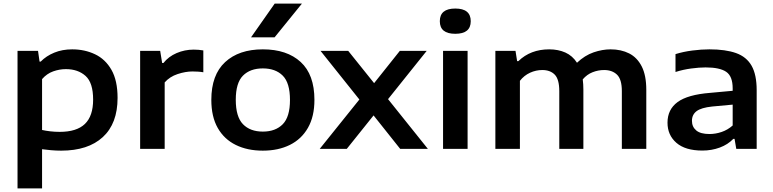

<svg xmlns="http://www.w3.org/2000/svg" viewBox="-20 -828 4300 1068"><path d="M77.5 220V-545H191.5L200 -485.5H206.5Q237.5 -517 282 -535.2Q326.5 -553.5 381.5 -553.5Q451 -553.5 508.5 -526.2Q566 -499 600 -439.5Q634 -380 634 -283.5Q634 -141 552 -65.5Q470 10 320 10Q291.5 10 264 7.5Q236.5 5 214 2V220ZM312 -94.5Q406.5 -94.5 452.2 -138.5Q498 -182.5 498 -274Q498 -368 455.8 -405.8Q413.5 -443.5 346.5 -443.5Q311 -443.5 275.8 -431Q240.5 -418.5 214 -388V-105Q234 -100.5 259.5 -97.5Q285 -94.5 312 -94.5Z M759.5 0V-545H871L882 -477.5H889Q917.5 -513.5 962.5 -532.8Q1007.5 -552 1057.5 -552Q1085.5 -552 1111 -547.5V-426Q1097 -428.5 1081.2 -429.5Q1065.5 -430.5 1050.5 -430.5Q1012 -430.5 968 -416Q924 -401.5 896 -369.5V0Z M1442 10Q1356 10 1291.5 -21.8Q1227 -53.5 1191.2 -116.2Q1155.5 -179 1155.5 -272.5Q1155.5 -411.5 1232.2 -482.5Q1309 -553.5 1442 -553.5Q1576 -553.5 1652.5 -483.2Q1729 -413 1729 -272.5Q1729 -180 1693 -117Q1657 -54 1592.5 -22Q1528 10 1442 10ZM1442 -96Q1512.5 -96 1552.8 -137Q1593 -178 1593 -272Q1593 -367 1552.8 -407.2Q1512.5 -447.5 1442 -447.5Q1371.5 -447.5 1331.5 -407.2Q1291.5 -367 1291.5 -273Q1291.5 -178.5 1331.5 -137.2Q1371.5 -96 1442 -96ZM1376.5 -620.5 1508 -808H1659.5L1507.5 -620.5Z M1758.5 0 1979 -274.5 1763 -545H1917L2061 -365.5L2204 -545H2353.5L2138.5 -276.5L2360 0H2206L2058 -186L1909 0Z M2444.5 0V-545H2581V0ZM2512.5 -640Q2426.5 -640 2426.5 -710Q2426.5 -780.5 2512.5 -780.5Q2598.5 -780.5 2598.5 -710Q2598.5 -640 2512.5 -640Z M2735.5 0V-545H2847.5L2856.5 -488H2863.5Q2931 -553.5 3035 -553.5Q3085 -553.5 3124.8 -535.8Q3164.5 -518 3189.5 -479Q3233 -520 3281.8 -536.8Q3330.5 -553.5 3376.5 -553.5Q3435 -553.5 3479.8 -530.8Q3524.5 -508 3549.8 -458.2Q3575 -408.5 3575 -328V0H3439V-321Q3439 -387 3412 -412.8Q3385 -438.5 3340.5 -438.5Q3307.5 -438.5 3276.2 -426.2Q3245 -414 3221.5 -386.5Q3225 -360 3225 -329.5V0H3091V-321Q3091 -387 3065.8 -412.8Q3040.5 -438.5 2996.5 -438.5Q2961.5 -438.5 2928.5 -423.5Q2895.5 -408.5 2872 -378.5V0Z M3887 9.5Q3792 9.5 3742.5 -33.5Q3693 -76.5 3693 -145.5Q3693 -219 3749 -260.2Q3805 -301.5 3930.5 -311.5L4055.5 -323V-336.5Q4055.5 -404 4019.5 -428.5Q3983.5 -453 3905 -453Q3869.5 -453 3824.5 -447Q3779.5 -441 3737.5 -427.5V-527Q3780.5 -540.5 3831.2 -547Q3882 -553.5 3926 -553.5Q4016 -553.5 4074.2 -532.8Q4132.5 -512 4160.8 -462.2Q4189 -412.5 4189 -326.5V0H4075.5L4066 -55.5H4059Q4029 -24 3983.8 -7.2Q3938.5 9.5 3887 9.5ZM3829 -156Q3829 -122.5 3852.8 -102.5Q3876.5 -82.5 3926.5 -82.5Q3960.5 -82.5 3994.2 -94Q4028 -105.5 4055.5 -130V-246L3941.5 -235.5Q3880 -229 3854.5 -209.5Q3829 -190 3829 -156Z"/></svg>

Font: Encode Sans Expanded SemiBold
Style: Regular
Weight: 600
Width: 7
Designer: Multiple Designers
Foundry: Impallari Type
Version: Version 3.000; ttfautohint (v1.8.3) -l 8 -r 50 -G 200 -x 14 